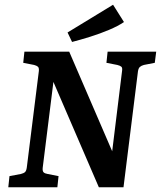

<svg xmlns="http://www.w3.org/2000/svg" viewBox="-20 -790 679 810"><path d="M15 0 20 -47 68 -56Q80 -59 85.5 -64Q91 -69 93 -83L144 -491Q145 -504 140 -508.5Q135 -513 124 -516L78 -525L83 -572H272L467 -120L449 -117L495 -491Q497 -504 492 -508.5Q487 -513 475 -516L429 -525L434 -572H639L633 -525L587 -516Q576 -513 570 -507.5Q564 -502 562 -489L501 0H397L190 -480L210 -482L160 -81Q159 -68 164 -63Q169 -58 181 -56L227 -47L222 0ZM284 -613 265 -653 457 -770 503 -697Q478 -680 440 -664Q402 -648 360.5 -635Q319 -622 284 -613Z"/></svg>

Font: Rasa SemiBold
Style: Italic
Weight: 600
Italic angle: -7.10001°
Designer: Anna Giedrys (Yrsa+Rasa design), David Brezina (Yrsa art-direction, Rasa art-direction, design)
Foundry: Rosetta Type Foundry
Version: Version 2.004